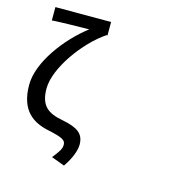

<svg xmlns="http://www.w3.org/2000/svg" viewBox="-138 -912 1275 1279"><g transform="rotate(15 500.0 -272.5)"><path d="M324 196 415 230C461 165 480 104 480 69C480 -9 432 -39 324 -60C223 -79 170 -119 170 -236C170 -377 323 -588 465 -683H471V-775H87V-683C157 -688 285 -689 343 -690C199 -580 52 -387 52 -230C52 -49 149 9 258 31C355 52 378 65 378 97C378 127 361 149 324 196Z"/></g></svg>

Font: コーポレート・ロゴ ver3 Medium
Style: Regular
Weight: 500
Designer: [KANA_main] LOGOTYPE.JP [Source Han Sans] Ryoko NISHIZUKA 西塚涼子 (kana, bopomofo & ideographs); Paul D. Hunt (Latin, Greek
Version: Version 12.001;FEAKit 1.0